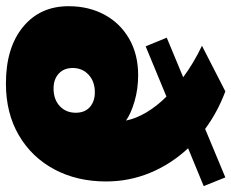

<svg xmlns="http://www.w3.org/2000/svg" viewBox="-88 -704 800 665"><g transform="rotate(90 312.5 -372.0)"><path d="M270 8Q146 8 74 -51Q2 -110 2 -209Q2 -279 31.5 -333.5Q61 -388 115 -419Q169 -450 241 -450Q289 -450 331.5 -437.5Q374 -425 398 -408Q391 -443 369.5 -479Q348 -515 315 -548L141 -476L111 -549L248 -606Q198 -643 139 -671L297 -752Q369 -725 427 -682L595 -752L625 -677L494 -623Q549 -564 579 -491.5Q609 -419 609 -339Q609 -238 567 -159.5Q525 -81 448.5 -36.5Q372 8 270 8ZM287 -157Q325 -157 348 -178.5Q371 -200 371 -234Q371 -265 351.5 -282.5Q332 -300 300 -300Q263 -300 239.5 -278.5Q216 -257 216 -223Q216 -193 235.5 -175Q255 -157 287 -157Z"/></g></svg>

Font: Montserrat Black
Style: Italic
Weight: 900
Italic angle: -11.3°
Designer: Julieta Ulanovsky
Foundry: Julieta Ulanovsky
Version: Version 9.000; ttfautohint (v1.8.4.7-5d5b)